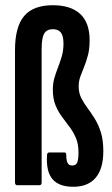

<svg xmlns="http://www.w3.org/2000/svg" viewBox="-20 -709 430 735"><path d="M260.5 6Q205.5 6 180.6 -23.6Q155.8 -53.3 160.1 -115.3Q160.5 -125.3 168.1 -125.3H227.2Q233.6 -125.3 233.6 -115.9Q233.6 -94.8 238.8 -85.1Q243.9 -75.3 256.4 -75.3Q270.4 -75.3 275.4 -86.7Q280.5 -98 280.5 -125.7Q280.5 -157.7 270.5 -181Q260.5 -204.2 246.1 -223.3Q231.7 -242.4 217 -262.2Q202.3 -282 192.3 -306.6Q182.3 -331.3 182.3 -366.8Q182.3 -390.9 188.6 -411.7Q194.8 -432.6 202.7 -452.7Q210.5 -472.7 216.8 -494.6Q223 -516.4 223 -542.3Q223 -572.2 212.8 -584.7Q202.7 -597.2 182.5 -597.2Q159 -597.2 149.2 -580.5Q139.4 -563.8 139.4 -521.2V-10.9Q139.4 0 131.1 0H45.8Q37.4 0 37.4 -10.9V-516.5Q37.4 -606.4 72.4 -647.7Q107.3 -689 182.2 -689Q251 -689 287.1 -655.5Q323.1 -622 323.1 -554.9Q323.1 -521.8 316.6 -497.4Q310.2 -472.9 302.1 -453.4Q294.1 -434 287.6 -416.1Q281.2 -398.3 281.2 -378.2Q281.2 -353.5 290.8 -334.3Q300.4 -315.2 314.2 -296.6Q328 -278 342.1 -255.7Q356.2 -233.3 365.9 -203.2Q375.5 -173.2 375.5 -130.4Q375.5 -62.9 346.1 -28.4Q316.7 6 260.5 6Z"/></svg>

Font: Sofia Sans Extra Condensed
Style: Regular
Weight: 400
Designer: Botio Nikoltchev, Ani Petrova
Foundry: lettersoup
Version: Version 4.101